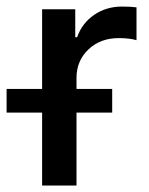

<svg xmlns="http://www.w3.org/2000/svg" viewBox="-59 -574 462 594"><path d="M71.3 0V-225.6H-38.6V-298.8H71.3V-545.4H173.8V-459H179.7Q194.8 -502.4 232.4 -528.1Q270 -553.7 318.4 -553.7Q345.2 -553.7 363.3 -551.3V-449.7Q341.8 -456.1 308.1 -456.1Q251.5 -456.1 214.6 -421.1Q177.7 -386.2 177.7 -333V-298.8H288.1V-225.6H177.7V0Z"/></svg>

Font: Karasuma Gothic
Style: Regular
Weight: 500
Designer: Rasmus Andersson / Ryoko Nishizuka
Foundry: Genbu
Version: Version 1.00